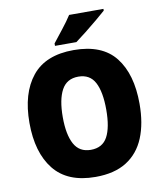

<svg xmlns="http://www.w3.org/2000/svg" viewBox="-99 -1007 930 1096"><g transform="rotate(-10 366.0 -458.5)"><path d="M685 -358Q685 -244 651 -161.5Q617 -79 546.5 -34.5Q476 10 366 10Q204 10 125.5 -88.5Q47 -187 47 -359Q47 -530 125.5 -627.5Q204 -725 367 -725Q532 -725 608.5 -627.5Q685 -530 685 -358ZM240 -358Q240 -257 270 -202Q300 -147 366 -147Q434 -147 463 -201Q492 -255 492 -358Q492 -461 463 -516Q434 -571 367 -571Q300 -571 270 -515.5Q240 -460 240 -358ZM576 -917Q556 -899 522.5 -871Q489 -843 453 -814.5Q417 -786 391 -767H267V-781Q292 -813 324 -853.5Q356 -894 377 -927H576Z"/></g></svg>

Font: Noto Sans Gurmukhi SemiCondensed Black
Style: Regular
Weight: 900
Width: 4
Designer: Jelle Bosma - Monotype Design Team
Foundry: Monotype Imaging Inc.
Version: Version 2.004; ttfautohint (v1.8.4.7-5d5b)